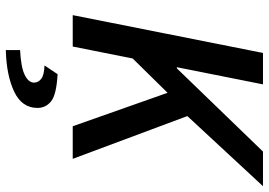

<svg xmlns="http://www.w3.org/2000/svg" viewBox="-152 -542 924 660"><g transform="rotate(90 310.0 -212.0)"><path d="M32 0 162 -654H270L211 -358H215L501 -654H620L379 -394L526 0H414L299 -326L181 -206L140 0ZM152 230V181Q211 178 237.5 165Q264 152 264 133Q264 118 250.5 108Q237 98 205 97L235 52Q306 56 328.5 74.5Q351 93 351 121Q351 175 294.5 201.5Q238 228 152 230Z"/></g></svg>

Font: Source Sans 3 Semibold
Style: Italic
Weight: 600
Italic angle: -11°
Designer: Paul D. Hunt
Foundry: Adobe
Version: Version 3.052;hotconv 1.1.0;makeotfexe 2.6.0